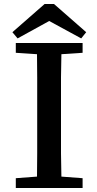

<svg xmlns="http://www.w3.org/2000/svg" viewBox="-20 -940 484 960"><path d="M208 -920H245H250L411 -779L386 -748L226 -835L68 -748L42 -779L203 -920ZM393 0H59V-49L165 -57Q166 -115 166 -173V-553Q166 -611 165 -669L59 -676V-686V-725H393V-676L287 -669L285 -553V-173L287 -57L393 -49Z"/></svg>

Font: Early Summer Mincho Screen
Style: Regular
Weight: 400
Designer: GuiWonder
Version: Version 1.002